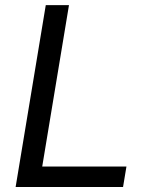

<svg xmlns="http://www.w3.org/2000/svg" viewBox="-20 -748 605 768"><path d="M42.5 0 163.1 -727.5H255.9L148.9 -82H485.8L472.2 0Z"/></svg>

Font: Inter Variable
Style: Italic
Weight: 400
Italic angle: -9.39999°
Designer: Rasmus Andersson
Foundry: rsms
Version: Version 4.001;git-9221beed3